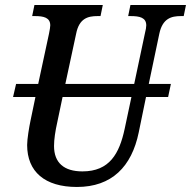

<svg xmlns="http://www.w3.org/2000/svg" viewBox="-20 -734 760 764"><path d="M286 10C425 10 504 -71 532 -207L561 -348H649L660 -400H572L614 -600C627 -661 662 -670 700 -670H711L720 -714H499L490 -670H500C536 -670 562 -664 562 -633C562 -626 560 -614 557 -603L514 -400H240L283 -600C295 -661 330 -670 368 -670H380L389 -714H117L108 -670H119C154 -670 180 -664 180 -633C180 -626 178 -616 175 -600L132 -400H44L32 -348H121L101 -252C96 -228 88 -181 88 -157C88 -51 158 10 286 10ZM195 -153C195 -180 200 -212 208 -248L229 -348H503L476 -221C455 -123 416 -52 308 -52C235 -52 195 -86 195 -153Z"/></svg>

Font: Noto Serif Condensed Medium
Style: Italic
Weight: 500
Width: 3
Italic angle: -12°
Designer: Monotype Design Team
Foundry: Monotype Imaging Inc.
Version: Version 2.013